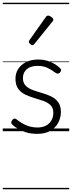

<svg xmlns="http://www.w3.org/2000/svg" viewBox="-20 -950 521 1390"><path d="M249 19Q203 19 167 7.5Q131 -4 105 -20.5Q79 -37 67 -50Q60 -58 61.5 -65.5Q63 -73 70 -83Q78 -91 85.5 -91.5Q93 -92 101 -85Q133 -59 170 -43Q207 -27 252 -27Q287 -27 312.5 -40.5Q338 -54 352 -78Q366 -102 366 -133Q366 -169 346 -188.5Q326 -208 295 -219Q264 -230 229.5 -240Q195 -250 163.5 -265Q132 -280 112 -307Q92 -334 92 -380Q92 -420 112 -451Q132 -482 169 -500.5Q206 -519 256 -519Q293 -519 324 -509.5Q355 -500 378.5 -485Q402 -470 417 -454Q424 -446 422 -439Q420 -432 413 -424Q407 -417 398.5 -417Q390 -417 382 -423Q350 -447 321 -460Q292 -473 253 -473Q201 -473 173.5 -449Q146 -425 146 -385Q146 -350 165.5 -330Q185 -310 216.5 -298.5Q248 -287 283.5 -277Q319 -267 350 -252Q381 -237 401 -210.5Q421 -184 421 -138Q421 -100 402.5 -63.5Q384 -27 346.5 -4Q309 19 249 19ZM215 -623Q208 -623 198.5 -631Q189 -639 189 -647Q189 -649 190 -651.5Q191 -654 193 -659L312 -827Q316 -833 320 -835Q324 -837 329 -837Q336 -837 344.5 -832Q353 -827 359.5 -820.5Q366 -814 366 -807Q366 -803 364.5 -800Q363 -797 359 -793L229 -632Q222 -623 215 -623ZM0 410H481V420H0ZM0 -20H481V0H0ZM0 -505H481V-500H0ZM0 -930H481V-920H0Z"/></svg>

Font: Playwrite DE Grund Guides
Style: Regular
Weight: 400
Designer: Veronika Burian, José Scaglione
Foundry: TypeTogether
Version: Version 1.003